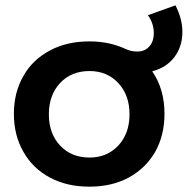

<svg xmlns="http://www.w3.org/2000/svg" viewBox="-20 -694 703 719"><path d="M663 -574C663 -608 654 -641 637 -674L534 -637C549 -616 556 -594 556 -569C556 -550 551 -534 540 -521C529 -508 514 -501 494 -501C479 -501 466 -504 454 -509C412 -529 366 -539 315 -539C259 -539 210 -528 167 -505C124 -482 91 -451 68 -410C44 -369 32 -321 32 -268C32 -214 44 -166 68 -125C91 -84 124 -52 167 -29C210 -6 259 5 315 5C370 5 419 -6 462 -29C504 -52 537 -84 561 -125C584 -166 596 -214 596 -268C596 -329 581 -382 550 -427C585 -436 612 -453 633 -480C653 -507 663 -538 663 -574ZM423 -149C395 -119 359 -104 315 -104C270 -104 233 -119 205 -149C177 -179 163 -218 163 -266C163 -314 177 -353 205 -383C233 -413 270 -428 315 -428C359 -428 395 -413 423 -383C451 -353 465 -314 465 -266C465 -218 451 -179 423 -149Z"/></svg>

Font: Argentum Sans Medium
Style: Regular
Weight: 500
Designer: Julieta Ulanovsky
Foundry: Julieta Ulanovsky
Version: Version 5.001;January 29, 2019;FontCreator 11.5.0.2425 64-bi